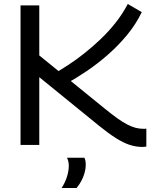

<svg xmlns="http://www.w3.org/2000/svg" viewBox="-20 -727 770 963"><path d="M694 10Q662 10 630 -0.5Q598 -11 561 -34.5Q524 -58 477 -96L177 -340V0H83V-700H177V-449L502 -185Q540 -154 568 -134Q596 -114 618.5 -102.5Q641 -91 660 -86Q679 -81 699 -81Q702 -81 706 -81Q710 -81 714 -82V8Q708 9 703 9.5Q698 10 694 10ZM310 -306 248 -355Q282 -375 322 -401Q362 -427 403 -459.5Q444 -492 484 -530Q524 -568 559 -612Q594 -656 621 -707L691 -666Q661 -604 616.5 -550.5Q572 -497 520.5 -452Q469 -407 415 -370.5Q361 -334 310 -306ZM289 216Q307 188 316 159Q325 130 325 104Q325 92 322.5 82Q320 72 316 64H403Q407 71 408.5 80Q410 89 410 99Q410 120 404 141Q398 162 388 180.5Q378 199 364 216Z"/></svg>

Font: Georama SemiExpanded
Style: Regular
Weight: 400
Width: 6
Designer: Jean-Baptiste Levee
Foundry: Production Type
Version: Version 1.001